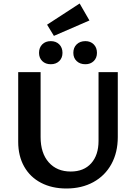

<svg xmlns="http://www.w3.org/2000/svg" viewBox="-20 -1070 777 1097"><path d="M249 -929 435 -1050 491 -953 288 -865ZM203 -768Q203 -798 221.5 -816.5Q240 -835 270 -835Q300 -835 318.5 -816.5Q337 -798 337 -768Q337 -739 318.5 -721Q300 -703 270 -703Q240 -703 221.5 -721Q203 -739 203 -768ZM399 -768Q399 -798 418 -816.5Q437 -835 468 -835Q497 -835 515.5 -816.5Q534 -798 534 -768Q534 -739 515.5 -721Q497 -703 468 -703Q437 -703 418 -721Q399 -739 399 -768ZM84 -260V-658H212V-287Q212 -195 258.5 -142.5Q305 -90 384 -90Q459 -90 501 -137Q543 -184 543 -265V-658H653V-287Q653 -199 616.5 -132.5Q580 -66 513.5 -29.5Q447 7 359 7Q277 7 214.5 -25.5Q152 -58 118 -118.5Q84 -179 84 -260Z"/></svg>

Font: Ysabeau SC
Style: Bold
Weight: 700
Designer: Christian Thalmann (Catharsis Fonts)
Version: Version 0.003